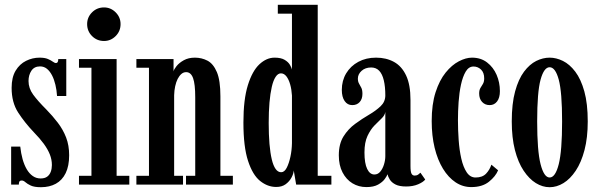

<svg xmlns="http://www.w3.org/2000/svg" viewBox="-20 -770 2500 801"><path d="M151 11Q123 11 108.2 4Q93.5 -3 85.8 -10Q78 -17 70.5 -17Q63.5 -17 61 -12.8Q58.5 -8.5 58.5 0H26.5V-158.5H64.5Q67.5 -130.5 74.2 -106.2Q81 -82 91.5 -64Q102 -46 116.5 -35.8Q131 -25.5 149.5 -25.5Q166.5 -25.5 176.8 -33Q187 -40.5 191.8 -53.5Q196.5 -66.5 196.5 -81.5Q196.5 -104 188 -125.5Q179.5 -147 162.8 -170Q146 -193 121 -218.5Q83 -258.5 55.8 -300.5Q28.5 -342.5 28.5 -403.5Q28.5 -447.5 45.2 -475.2Q62 -503 88.8 -516.2Q115.5 -529.5 145 -529.5Q166.5 -529.5 179.5 -524Q192.5 -518.5 200.2 -512.8Q208 -507 213.5 -507Q218 -507 220.5 -510.8Q223 -514.5 223 -523.5H256.5V-369.5H218Q216.5 -394 211.2 -416.2Q206 -438.5 197 -455.8Q188 -473 175.8 -483Q163.5 -493 147 -493Q123 -493 111 -475Q99 -457 99 -432Q99 -402 118.2 -375.5Q137.5 -349 173 -313.5Q199.5 -286.5 221.2 -258Q243 -229.5 255.8 -196.5Q268.5 -163.5 268.5 -122.5Q268.5 -77.5 254 -47.8Q239.5 -18 213 -3.5Q186.5 11 151 11Z M309.5 0V-36.5H361.5V-487.5H309.5V-523.5H466.5V-36.5H519.5V0ZM414 -599Q384.5 -599 364 -619.5Q343.5 -640 343.5 -669.5Q343.5 -698 364 -718.5Q384.5 -739 414 -739Q442 -739 462.5 -718.5Q483 -698 483 -669.5Q483 -640 462.5 -619.5Q442 -599 414 -599Z M549 0V-36.5H601.5V-487.5H549V-523.5H704V-472Q705.5 -480.5 716.5 -494.2Q727.5 -508 747 -518.8Q766.5 -529.5 793 -529.5Q821.5 -529.5 845.8 -516.8Q870 -504 884.8 -469.2Q899.5 -434.5 899.5 -368V-36.5H951.5V0H756V-36.5H794.5V-364Q794.5 -419 785.5 -444Q776.5 -469 756.5 -469Q745.5 -469 736.8 -461.5Q728 -454 721.2 -440.8Q714.5 -427.5 710.8 -410Q707 -392.5 706.5 -372.5V-36.5H743.5V0Z M1132.5 10Q1096.5 10 1065.2 -15Q1034 -40 1014.8 -98.8Q995.5 -157.5 995.5 -259Q995.5 -355 1014 -414.5Q1032.5 -474 1062.2 -501.8Q1092 -529.5 1125.5 -529.5Q1152.5 -529.5 1167.8 -520.2Q1183 -511 1189.8 -499Q1196.5 -487 1198 -480V-713H1139V-750H1305.5V-36.5H1362.5V0H1215.5L1205.5 -59Q1205 -46 1196.2 -29.5Q1187.5 -13 1171.8 -1.5Q1156 10 1132.5 10ZM1153 -51.5Q1166.5 -51.5 1176 -69.8Q1185.5 -88 1191.5 -115.8Q1197.5 -143.5 1198 -173V-371.5Q1196.5 -397 1190.5 -418Q1184.5 -439 1174.8 -451.5Q1165 -464 1152 -464Q1139.5 -464 1129.8 -449.2Q1120 -434.5 1113.8 -407.2Q1107.5 -380 1104.2 -342Q1101 -304 1101 -257Q1101 -208 1104.2 -169.8Q1107.5 -131.5 1113.8 -105.2Q1120 -79 1129.8 -65.2Q1139.5 -51.5 1153 -51.5Z M1508.5 10.5Q1476.5 10.5 1450.5 -5.2Q1424.5 -21 1409 -50.8Q1393.5 -80.5 1393.5 -122Q1393.5 -169.5 1413 -200.8Q1432.5 -232 1461.5 -253.2Q1490.5 -274.5 1519.2 -291.2Q1548 -308 1567.8 -326.8Q1587.5 -345.5 1587.5 -372Q1587.5 -408.5 1581.2 -434.8Q1575 -461 1562 -474.8Q1549 -488.5 1528.5 -488.5Q1504 -488.5 1488.5 -474.5Q1473 -460.5 1473 -442Q1473 -429.5 1478 -421Q1483 -412.5 1487.5 -403.5Q1492 -394.5 1492 -378.5Q1492 -357 1480.5 -344.2Q1469 -331.5 1449.5 -331.5Q1429.5 -331.5 1417.8 -348.5Q1406 -365.5 1406 -395Q1406 -433.5 1424.2 -464Q1442.5 -494.5 1474.8 -512Q1507 -529.5 1549 -529.5Q1591 -529.5 1623.5 -511.8Q1656 -494 1674.2 -455.2Q1692.5 -416.5 1692.5 -353V-77.5Q1692.5 -53.5 1696.8 -45.5Q1701 -37.5 1710 -37.5Q1719 -37.5 1725 -42Q1731 -46.5 1734 -49.5L1754 -21Q1746 -10.5 1724.5 -1.2Q1703 8 1674.5 8Q1646.5 8 1630.2 -0.2Q1614 -8.5 1606.5 -20.5Q1599 -32.5 1596.5 -43Q1594.5 -36 1585.2 -23.2Q1576 -10.5 1557.5 0Q1539 10.5 1508.5 10.5ZM1542 -42Q1556.5 -42 1566.5 -54Q1576.5 -66 1582 -84Q1587.5 -102 1587.5 -118.5V-303Q1585.5 -289 1572.2 -276.2Q1559 -263.5 1542.5 -246.8Q1526 -230 1513.2 -203Q1500.5 -176 1500.5 -134Q1500.5 -88.5 1511.8 -65.2Q1523 -42 1542 -42Z M1946 10.5Q1910.5 10.5 1880.5 -9.5Q1850.5 -29.5 1828 -66.2Q1805.5 -103 1793.2 -153.5Q1781 -204 1781 -265Q1781 -335 1797.2 -385.2Q1813.5 -435.5 1839.2 -467.2Q1865 -499 1894.2 -514.2Q1923.5 -529.5 1949 -529.5Q1986 -529.5 2012 -509.5Q2038 -489.5 2051.8 -457.8Q2065.5 -426 2065.5 -390Q2065.5 -362 2053.8 -346.8Q2042 -331.5 2023 -331.5Q2003.5 -331.5 1991.2 -344.8Q1979 -358 1979 -380Q1979 -394 1984.2 -402.8Q1989.5 -411.5 1994.8 -420.2Q2000 -429 2000 -443Q2000 -467 1986.8 -479.8Q1973.5 -492.5 1955.5 -492.5Q1935.5 -492.5 1923 -471.5Q1910.5 -450.5 1903.2 -417Q1896 -383.5 1893.2 -344.2Q1890.5 -305 1890.5 -268.5Q1890.5 -228 1893.5 -185.8Q1896.5 -143.5 1904.5 -108.2Q1912.5 -73 1927 -51.2Q1941.5 -29.5 1964 -29.5Q1992.5 -29.5 2007.8 -45.5Q2023 -61.5 2030 -83L2058 -59.5Q2047.5 -34 2019.8 -11.8Q1992 10.5 1946 10.5Z M2273 11Q2243.5 11 2215.5 -6.2Q2187.5 -23.5 2164.5 -58Q2141.5 -92.5 2128.2 -144Q2115 -195.5 2115 -263.5Q2115 -337.5 2129 -388.8Q2143 -440 2166.2 -471Q2189.5 -502 2217.2 -515.8Q2245 -529.5 2273 -529.5Q2300.5 -529.5 2328.5 -515.8Q2356.5 -502 2380 -471Q2403.5 -440 2417.8 -388.8Q2432 -337.5 2432 -263.5Q2432 -195.5 2418.5 -144Q2405 -92.5 2382 -58Q2359 -23.5 2330.8 -6.2Q2302.5 11 2273 11ZM2273 -29.5Q2297 -29.5 2311 -85Q2325 -140.5 2325 -263.5Q2325 -386 2311 -437.8Q2297 -489.5 2273 -489.5Q2249.5 -489.5 2235.2 -437.8Q2221 -386 2221 -263.5Q2221 -140.5 2235.2 -85Q2249.5 -29.5 2273 -29.5Z"/></svg>

Font: Imbue Thin 10pt SemiBold
Style: Regular
Weight: 600
Version: Version 1.102